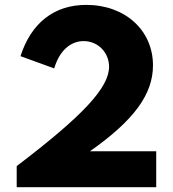

<svg xmlns="http://www.w3.org/2000/svg" viewBox="-20 -785 725 805"><path d="M50 0H635V-150.9H357.3C542.7 -281.4 621.4 -390 621.4 -510.9C621.4 -657.3 505.5 -764.5 341.4 -764.5C205.9 -764.5 110 -687.3 65.9 -549.5L207.3 -498.2C228.6 -571.4 275 -612.7 330.9 -612.7C391.8 -612.7 437.3 -563.6 437.3 -505.5C437.3 -417.3 328.6 -300.5 50 -88.6Z"/></svg>

Font: Spartan MB ExtBd
Style: Regular
Weight: 800
Designer: Matt Bailey, Mirko Velimirovic
Foundry: Matt Bailey
Version: Version 1.005